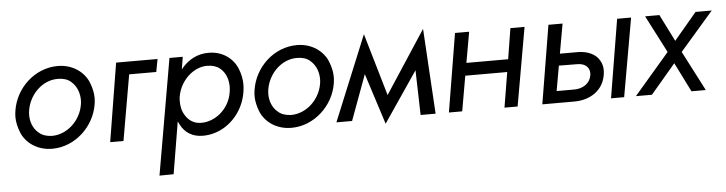

<svg xmlns="http://www.w3.org/2000/svg" viewBox="-45 -701 4240 1122"><g transform="rotate(-5 2075.0 -140.0)"><path d="M45 -230C43 -218 42 -205 42 -194C42 -165 49 -135 61 -104C86 -41 152 9 241 9C375 9 490 -99 510 -230C512 -242 513 -255 513 -266C513 -295 506 -325 494 -356C469 -419 403 -470 314 -470C178 -470 65 -362 45 -230ZM126 -230C142 -320 218 -395 306 -395C307 -395 309 -395 310 -395C340 -395 365 -387 384 -371C422 -339 432 -294 432 -260C432 -250 431 -240 429 -230C413 -141 336 -66 245 -66C215 -67 190 -75 171 -91C132 -122 123 -167 123 -199C123 -209 124 -220 126 -230Z M656 -460 581 0H659L726 -385H885L899 -460Z M934 219 985 -87C988 -79 992 -71 996 -64C1020 -19 1063 10 1124 10C1167 10 1208 -1 1245 -22C1319 -64 1371 -141 1383 -230C1385 -243 1386 -256 1386 -269C1386 -298 1380 -328 1368 -359C1345 -420 1284 -470 1201 -470C1200 -470 1198 -470 1197 -470C1136 -470 1084 -443 1045 -399C1042 -395 1038 -391 1035 -387L1047 -460H969L851 220ZM1302 -230C1288 -135 1206 -66 1122 -66C1121 -66 1119 -66 1118 -66C1079 -67 1049 -87 1030 -117C1010 -147 1007 -179 1007 -200C1007 -210 1007 -220 1009 -230C1025 -323 1103 -395 1183 -395C1213 -395 1238 -388 1257 -373C1295 -343 1305 -298 1305 -262C1305 -252 1304 -241 1302 -230Z M1448 -230C1446 -218 1445 -205 1445 -194C1445 -165 1452 -135 1464 -104C1489 -41 1555 9 1644 9C1778 9 1893 -99 1913 -230C1915 -242 1916 -255 1916 -266C1916 -295 1909 -325 1897 -356C1872 -419 1806 -470 1717 -470C1581 -470 1468 -362 1448 -230ZM1529 -230C1545 -320 1621 -395 1709 -395C1710 -395 1712 -395 1713 -395C1743 -395 1768 -387 1787 -371C1825 -339 1835 -294 1835 -260C1835 -250 1834 -240 1832 -230C1816 -141 1739 -66 1648 -66C1618 -67 1593 -75 1574 -91C1535 -122 1526 -167 1526 -199C1526 -209 1527 -220 1529 -230Z M2402 0H2490L2460 -500L2220 -133L2113 -499L1908 0H2000L2098 -266L2194 33L2395 -263Z M2969 -460 2940 -280H2695L2727 -460H2644L2568 0H2646L2682 -206H2928L2894 0H2971L3052 -460Z M3595 -460 3519 0H3596L3677 -460ZM3192 -460 3116 0H3304C3396 0 3475 -49 3489 -143C3490 -152 3491 -160 3491 -168C3491 -189 3486 -208 3475 -226C3455 -263 3406 -286 3350 -286C3348 -286 3347 -286 3345 -286H3244L3275 -460ZM3206 -70 3232 -217 3340 -216C3393 -216 3411 -184 3411 -159C3411 -154 3411 -149 3410 -144C3402 -97 3360 -70 3309 -70Z M4055 -460 3922 -302 3843 -460H3759L3872 -241L3665 0H3759L3905 -172L3991 0H4075L3954 -234L4150 -460Z"/></g></svg>

Font: Jost
Style: Italic
Weight: 400
Italic angle: -5°
Version: Version 3.710